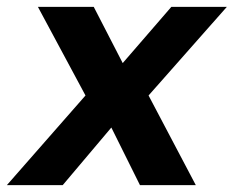

<svg xmlns="http://www.w3.org/2000/svg" viewBox="-42 -537 678 557"><path d="M-22 0 206 -260 68 -517H230L314 -354L455 -517H616L389 -260L526 0H364L281 -167L140 0Z"/></svg>

Font: DM Sans 11pt Black
Style: Italic
Weight: 900
Italic angle: -10°
Version: Version 4.004;gftools[0.9.30]